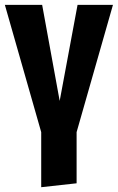

<svg xmlns="http://www.w3.org/2000/svg" viewBox="-25 -551 486 792"><path d="M440.9 -530.8 291 -5.9V205.1L145 221.2V-5.9L-4.9 -530.8H148.9L221.2 -134.8L294.9 -530.8Z"/></svg>

Font: Fira Sans Compressed
Style: Bold
Weight: 700
Width: 1
Designer: Carrois Corporate & Edenspiekermann AG
Foundry: Carrois Corporate GbR & Edenspiekermann AG
Version: Version 4.203;PS 004.203;hotconv 1.0.88;makeotf.lib2.5.64775